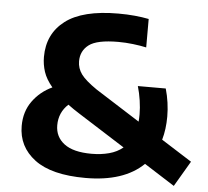

<svg xmlns="http://www.w3.org/2000/svg" viewBox="-53 -807 947 874"><g transform="rotate(5 420.5 -370.0)"><path d="M368.5 9Q213 9 136 -49Q59 -107 59 -202Q59 -267.5 93.5 -315.2Q128 -363 183 -388.5Q154 -423 143.2 -456Q132.5 -489 132.5 -523.5Q132.5 -629 211.2 -689.2Q290 -749.5 453.5 -749.5Q493.5 -749.5 528 -746.2Q562.5 -743 592.5 -737V-607Q565 -613 531.2 -617Q497.5 -621 464 -621Q367 -621 330.2 -593.2Q293.5 -565.5 293.5 -518Q293.5 -485.5 312.8 -459Q332 -432.5 384.5 -396.5L587.5 -267.5Q589 -283 589 -300.5Q589 -330.5 584 -364Q579 -397.5 570 -428.5H697.5Q715.5 -365 715.5 -301.5Q715.5 -243.5 701.5 -195L841 -106.5L772.5 10L633.5 -78.5Q543.5 9 368.5 9ZM220 -219Q220 -166 261.5 -134.5Q303 -103 386.5 -103Q430 -103 466.5 -112.8Q503 -122.5 529.5 -144.5L316 -280Q286.5 -298.5 262.5 -316.5Q220 -277.5 220 -219Z"/></g></svg>

Font: Encode Sans Semi Expanded
Style: Bold
Weight: 700
Width: 6
Designer: Multiple Designers
Foundry: Impallari Type
Version: Version 3.000; ttfautohint (v1.8.3) -l 8 -r 50 -G 200 -x 14 